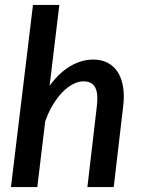

<svg xmlns="http://www.w3.org/2000/svg" viewBox="-20 -760 576 780"><path d="M181.5 -411.5Q220 -464.5 265.5 -491.2Q311 -518 359 -518Q391.5 -518 416.8 -505.2Q442 -492.5 458 -467.8Q474 -443 480 -407Q486 -371 480 -324.5L442 0H335L373 -324.5Q380 -379 367 -404.2Q354 -429.5 319 -429.5Q298 -429.5 275.8 -417.8Q253.5 -406 233 -384.8Q212.5 -363.5 194.2 -333.2Q176 -303 163.5 -266L131.5 0H24.5L114 -740H221Z"/></svg>

Font: Lato SemiBold
Style: Italic
Weight: 600
Italic angle: -7°
Designer: Lukasz Dziedzic with Adam Twardoch and Botio Nikoltchev
Foundry: tyPoland Lukasz Dziedzic
Version: Version 2.015; 2015-08-06; http://www.latofonts.com/